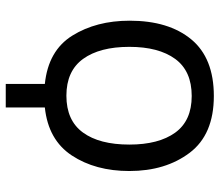

<svg xmlns="http://www.w3.org/2000/svg" viewBox="-68 -696 764 668"><g transform="rotate(90 314.0 -362.0)"><path d="M52 -431Q52 -315 104 -231.5Q156 -148 272 -136V0H354V-136Q467 -148 521 -230Q575 -312 575 -430Q575 -556 511.5 -640Q448 -724 314 -724Q182 -724 117 -645.5Q52 -567 52 -431ZM483 -430Q483 -326 441 -268.5Q399 -211 313 -211Q227 -211 185 -269Q143 -327 143 -430Q143 -532 185 -589.5Q227 -647 314 -647Q400 -647 441.5 -589.5Q483 -532 483 -430Z"/></g></svg>

Font: Noto Sans Display SemiCondensed
Style: Regular
Weight: 400
Width: 4
Designer: Monotype Design team
Foundry: Monotype Imaging Inc.
Version: 1.000